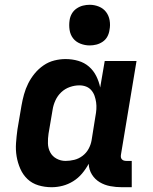

<svg xmlns="http://www.w3.org/2000/svg" viewBox="-20 -775 640 803"><path d="M196 8Q167 8 140.5 0Q114 -8 95 -26Q76 -44 65 -69Q54 -94 49.5 -121Q45 -148 47 -176.5Q49 -205 53 -234L70 -334Q74 -357 80.5 -380.5Q87 -404 98 -426Q109 -448 125 -467.5Q141 -487 162 -501.5Q183 -516 207 -522Q231 -528 254 -528Q282 -528 307.5 -520.5Q333 -513 352 -496.5Q371 -480 382.5 -457Q394 -434 399 -409L418 -520H551L486 -129Q485 -123 485.5 -118Q486 -113 489.5 -109Q493 -105 498 -103.5Q503 -102 509 -102H531V8H490Q465 8 441 3.5Q417 -1 397 -13Q377 -25 364.5 -45Q352 -65 351 -90Q339 -68 323 -49Q307 -30 286 -17Q265 -4 242 2Q219 8 196 8ZM254 -102Q272 -102 290.5 -106.5Q309 -111 325 -123Q341 -135 350.5 -152.5Q360 -170 363 -188L379 -288Q382 -303 383 -318Q384 -333 382 -347Q380 -361 375.5 -374Q371 -387 362 -397.5Q353 -408 340 -413Q327 -418 312 -418Q292 -418 272 -411Q252 -404 236.5 -389.5Q221 -375 212 -355.5Q203 -336 200 -316L183 -216Q180 -196 180.5 -175.5Q181 -155 190 -138Q199 -121 216.5 -111.5Q234 -102 254 -102ZM355 -585Q335 -585 316 -592.5Q297 -600 285.5 -615Q274 -630 271 -650Q268 -670 271 -690Q273 -705 280.5 -718Q288 -731 300.5 -739.5Q313 -748 327 -751.5Q341 -755 355 -755Q375 -755 393.5 -747.5Q412 -740 423.5 -725Q435 -710 438.5 -690Q442 -670 438 -650Q436 -635 429 -622Q422 -609 409.5 -600.5Q397 -592 383 -588.5Q369 -585 355 -585Z"/></svg>

Font: Iosevka Extrabold Extended
Style: Italic
Weight: 800
Width: 7
Italic angle: -9°
Monospace: yes
Designer: Belleve Invis
Foundry: Belleve Invis
Version: Version 32.5.0; ttfautohint (v1.8.4)